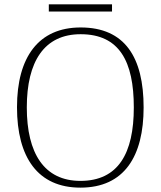

<svg xmlns="http://www.w3.org/2000/svg" viewBox="-20 -851 738 881"><path d="M204 -798H494V-831H204ZM349 10C551 10 639 -135 639 -358C639 -588 553 -725 350 -725C157 -725 58 -589 58 -359C58 -128 154 10 349 10ZM349 -21C183 -21 103 -147 103 -358C103 -569 183 -694 350 -694C528 -694 594 -569 594 -358C594 -148 523 -21 349 -21Z"/></svg>

Font: Noto Serif Devanagari ExtraLight
Style: Regular
Weight: 200
Designer: Universal Thirst, Indian Type Foundry and the Monotype Design Team
Foundry: Monotype Imaging Inc.
Version: Version 2.004